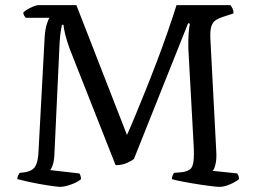

<svg xmlns="http://www.w3.org/2000/svg" viewBox="-20 -724 993 744"><path d="M213 0Q206 0 183.5 -3Q161 -6 133.5 -11Q106 -16 82 -21.5Q58 -27 47 -30Q47 -38 50.5 -44.5Q54 -51 56 -54L80 -57Q98 -61 108.5 -69.5Q119 -78 124 -97.5Q129 -117 130 -152L153 -579Q155 -611 161.5 -631Q168 -651 172 -655H80Q77 -659 74 -663Q71 -667 70 -675Q75 -681 86 -687.5Q97 -694 109.5 -699Q122 -704 127 -704H276L472 -201Q484 -227 502 -270.5Q520 -314 542 -368.5Q564 -423 586.5 -482Q609 -541 629 -598.5Q649 -656 664 -704H873Q877 -699 881 -691Q885 -683 885 -672L845 -659Q829 -654 817 -646.5Q805 -639 799.5 -623.5Q794 -608 795 -578L818 -138Q820 -108 815 -87.5Q810 -67 804 -62L899 -52Q902 -48 904 -43Q906 -38 906 -30Q893 -19 871 -9.5Q849 0 831 0Q823 0 804.5 -2Q786 -4 763 -7.5Q740 -11 716.5 -15Q693 -19 674 -23Q655 -27 646 -30Q646 -37 649 -44Q652 -51 654 -54L687 -57Q705 -60 715.5 -67Q726 -74 729.5 -97Q733 -120 730 -169L710 -533Q709 -569 711 -595.5Q713 -622 716 -632L709 -634L499 -108Q492 -102 473 -93Q454 -84 428 -84L250 -535Q239 -565 233 -589.5Q227 -614 226 -628H220Q219 -622 216 -606Q213 -590 211 -559L191 -130Q190 -100 184 -83.5Q178 -67 174 -65L287 -52Q289 -51 291.5 -44Q294 -37 294 -30Q284 -21 269 -14.5Q254 -8 239.5 -4Q225 0 213 0Z"/></svg>

Font: Texturina 12pt Light
Style: Regular
Weight: 300
Designer: Guillermo Torres Carreño
Foundry: Omnibus-Type
Version: Version 1.002